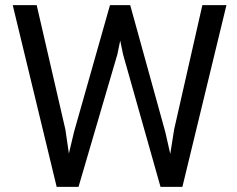

<svg xmlns="http://www.w3.org/2000/svg" viewBox="-20 -731 927 751"><path d="M235.8 -224.1 249.5 -130.4 269.5 -214.8 410.2 -710.9H489.3L626.5 -214.8L646 -128.9L661.1 -224.6L771.5 -710.9H865.7L693.4 0H607.9L461.4 -518.1L450.2 -572.3L439 -518.1L287.1 0H201.7L29.8 -710.9H123.5Z"/></svg>

Font: Shabnam FD
Style: Regular
Weight: 400
Foundry: DejaVu fonts team - Redesigned by Saber Rastikerdar - Based on Vazir font
Version: Version 5.00;October 20, 2019;FontCreator 12.0.0.2547 64-bit